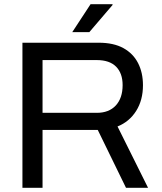

<svg xmlns="http://www.w3.org/2000/svg" viewBox="-20 -888 767 908"><path d="M86.1 0V-686H446.6Q517.1 -686 563.5 -660.5Q609.8 -634.9 632.9 -589.7Q656.1 -544.4 656.1 -484.9Q656.1 -414.3 623.8 -363.2Q591.5 -312.2 535.8 -289.9L680.1 0H575.8L442.4 -273.4H181.2V0ZM181.2 -354.4H437.6Q495.4 -354.4 527.7 -389.3Q559.9 -424.3 559.9 -485.4Q559.9 -541.3 529.1 -572.6Q498.2 -603.9 437.6 -603.9H181.2ZM321.7 -736 408.2 -868H511.7L512.7 -865L402.4 -736Z"/></svg>

Font: Archivo Variable SemiBold
Style: Regular
Weight: 600
Designer: Hector Gatti
Foundry: Omnibus-Type
Version: Version 2.001